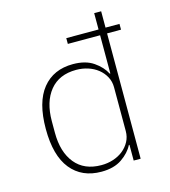

<svg xmlns="http://www.w3.org/2000/svg" viewBox="-112 -829 823 931"><g transform="rotate(-15 300.0 -364.0)"><path d="M447 -79H444Q426 -43 386 -15.5Q346 12 283 12Q185 12 130 -56Q75 -124 75 -258Q75 -392 130 -460Q185 -528 283 -528Q346 -528 386 -500.5Q426 -473 444 -437H447V-629H285V-658H447V-740H482V-658H552V-629H482V0H447ZM291 -19Q322 -19 350 -28Q378 -37 399.5 -54Q421 -71 434 -95Q447 -119 447 -148V-368Q447 -397 434 -421Q421 -445 399.5 -462Q378 -479 350 -488Q322 -497 291 -497Q205 -497 159 -440.5Q113 -384 113 -287V-229Q113 -132 159 -75.5Q205 -19 291 -19Z"/></g></svg>

Font: IBM Plex Mono ExtraLight
Style: Regular
Weight: 200
Monospace: yes
Designer: Mike Abbink, Paul van der Laan, Pieter van Rosmalen
Foundry: Bold Monday
Version: Version 2.3